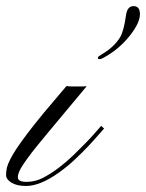

<svg xmlns="http://www.w3.org/2000/svg" viewBox="-111 -617 485 638"><path d="M226.6 -436Q268.1 -460.4 288.1 -493.2Q300.3 -513.7 307.6 -565.4Q311.5 -596.7 332.8 -596.7Q354 -596.7 354 -569.8Q354 -542 322.8 -501.5Q284.7 -452.1 229.5 -423.3Q224.1 -420.4 219.2 -420.4Q214.4 -420.4 214.4 -424.3Q214.4 -428.2 217.3 -429.9Q220.2 -431.6 226.6 -436ZM133.8 -102.1 177.7 -146Q197.3 -166.5 210 -181.4Q222.7 -196.3 225.1 -198.7L234.9 -189.9Q230 -185.1 216.6 -169.2Q203.1 -153.3 183.1 -132.1Q163.1 -110.8 138.2 -87.4Q113.3 -64 85.9 -44.4Q22.9 1 -24.4 1Q-54.7 1 -72.8 -10Q-90.8 -21 -90.8 -35.2Q-90.8 -49.3 -87.9 -60.5Q-85 -71.8 -77.1 -87.4Q-69.3 -103 -55.4 -124Q-41.5 -145 -19.3 -174.3Q2.9 -203.6 34.7 -242.2L109.9 -331.1Q115.7 -329.6 133.8 -329.6H156.7Q169.4 -329.6 177.2 -330.6Q15.6 -137.7 -4.6 -111.1Q-24.9 -84.5 -34.7 -69.3Q-51.8 -43.5 -51.8 -28.1Q-51.8 -12.7 -22.9 -12.7Q5.9 -12.7 31.5 -25.9Q57.1 -39.1 83.3 -58.8Q109.4 -78.6 133.8 -102.1Z"/></svg>

Font: Pinyon Script
Style: Regular
Weight: 400
Designer: Nicole Fally
Foundry: Nicole Fally
Version: Version 1.005